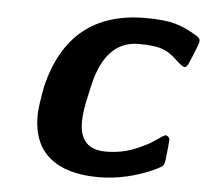

<svg xmlns="http://www.w3.org/2000/svg" viewBox="-42 -519 623 574"><g transform="rotate(5 269.5 -232.0)"><path d="M76.2 -155.8Q76.2 -181.6 87.9 -244.1Q143.1 -475.1 373 -475.1Q429.2 -475.1 461.7 -466.1Q494.1 -457 530.8 -434.1L536.1 -429.2L539.1 -423.8V-418.9Q538.1 -409.2 511.2 -347.2Q506.3 -339.4 501 -338.9Q495.1 -338.9 473.1 -359.4Q451.2 -379.9 431.2 -387.2Q406.2 -396 358.9 -396Q269 -396 234.9 -285.2Q229 -266.1 216.8 -208Q210 -174.8 210 -148.9Q210 -66.9 288.1 -66.9Q333 -66.9 371.1 -81.5Q409.2 -96.2 433.1 -113Q457 -129.9 461.9 -130.9H464.8Q474.6 -127 475.1 -118.2Q475.1 -112.3 469.2 -59.1Q467.3 -43.9 462.6 -39.6Q458 -35.2 440.9 -26.9Q357.9 11.2 272.9 11.2Q177.7 11.2 127 -30.8Q76.2 -72.8 76.2 -155.8Z"/></g></svg>

Font: CMU Sans Serif
Style: BoldOblique
Weight: 700
Italic angle: -12°
Version: Version 0.7.0